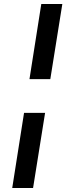

<svg xmlns="http://www.w3.org/2000/svg" viewBox="-20 -831 345 958"><path d="M127 -436 186 -811H291L231 -436ZM41 107 100 -268H205L145 107Z"/></svg>

Font: Bitter
Style: Bold Italic
Weight: 700
Italic angle: -9°
Designer: Sol Matas, and Bitter project Authors
Foundry: Sol Matas
Version: Version 2.001